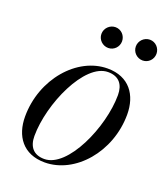

<svg xmlns="http://www.w3.org/2000/svg" viewBox="-124 -741 733 839"><g transform="rotate(20 242.5 -321.0)"><path d="M381.5 -603C381.5 -576.5 403.5 -555 430 -555C456.5 -555 477.5 -576.5 477.5 -603C477.5 -629.5 456.5 -651.5 430 -651.5C403.5 -651.5 381.5 -629.5 381.5 -603ZM221.5 -603C221.5 -576.5 243.5 -555 270 -555C296.5 -555 317.5 -576.5 317.5 -603C317.5 -629.5 296.5 -651.5 270 -651.5C243.5 -651.5 221.5 -629.5 221.5 -603ZM180 10C321 10 448 -135 448 -310C448 -400 400.5 -470 299.5 -470C158.5 -470 31.5 -324.5 31.5 -149.5C31.5 -59.5 79 10 180 10ZM173.5 -3.5C122.5 -3.5 99 -34.5 99 -83.5C99 -232.5 197.5 -456 306.5 -456C357.5 -456 381 -425 381 -376C381 -227 282.5 -3.5 173.5 -3.5Z"/></g></svg>

Font: Bodoni* 16pt
Style: Italic
Weight: 400
Italic angle: -13°
Version: Version 2.3